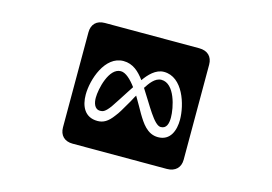

<svg xmlns="http://www.w3.org/2000/svg" viewBox="-86 -873 1371 968"><g transform="rotate(15 600.0 -389.0)"><path d="M494 -543C544 -543 577 -511 605 -473C628 -506 662 -543 705 -543C804 -543 845 -409 845 -330C845 -276 825 -217 760 -217C703 -217 673 -266 647 -309C637 -326 620 -358 600 -391C598 -388 597 -385 595 -383L580 -355C548 -300 541 -287 525 -267C498 -230 474 -217 444 -217C377 -217 353 -271 353 -330C353 -409 397 -543 494 -543ZM406 -328C406 -304 413 -270 444 -270C458 -270 470 -273 495 -307C514 -334 537 -372 553 -396L574 -428C549 -462 520 -490 494 -490C432 -490 406 -374 406 -328ZM915 -637C915 -679 889 -704 845 -704H353C310 -704 285 -679 285 -637V-141C285 -100 310 -74 353 -74H845C889 -74 915 -100 915 -141ZM628 -439C678 -363 725 -270 760 -270C790 -270 798 -297 798 -329C798 -381 773 -501 703 -501C669 -501 645 -465 628 -439Z"/></g></svg>

Font: CryptoKit_GRILLE 1.4
Style: Regular
Weight: 400
Monospace: yes
Designer: Oceane Juvin
Foundry: http://www.head-geneve.ch
Version: Version 1.004